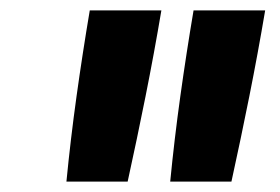

<svg xmlns="http://www.w3.org/2000/svg" viewBox="-20 -792 540 370"><path d="M108 -442Q116 -524 127.5 -606.5Q139 -689 153 -772H291Q277 -689 260.5 -606.5Q244 -524 226 -442ZM308 -442Q316 -524 327.5 -606.5Q339 -689 353 -772H491Q477 -689 460.5 -606.5Q444 -524 426 -442Z"/></svg>

Font: Iosevka Extrabold
Style: Italic
Weight: 800
Italic angle: -9°
Monospace: yes
Designer: Belleve Invis
Foundry: Belleve Invis
Version: Version 32.5.0; ttfautohint (v1.8.4)